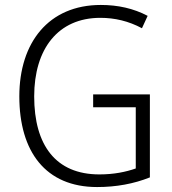

<svg xmlns="http://www.w3.org/2000/svg" viewBox="-20 -745 694 775"><path d="M356 -364V-312H528V-65C488 -51 440 -41 381 -41C205 -41 118 -159 118 -356C118 -547 214 -673 385 -673C443 -673 499 -660 553 -631L576 -681C519 -711 456 -725 387 -725C176 -725 58 -573 58 -356C58 -133 164 10 372 10C449 10 520 -3 585 -29V-364Z"/></svg>

Font: Noto Sans Gujarati UI SemiCondensed Light
Style: Regular
Weight: 300
Width: 4
Designer: Jelle Bosma - Monotype Design Team, Universal Thirst
Foundry: Monotype Imaging Inc.
Version: Version 2.106